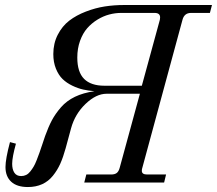

<svg xmlns="http://www.w3.org/2000/svg" viewBox="-20 -732 870 770"><path d="M548.8 -388.2 621.1 -652.8Q622.1 -656.7 622.1 -662.1Q622.1 -680.2 600.1 -680.2H465.8Q441.9 -680.2 418 -673.8Q394 -667.5 370.8 -653.3Q347.7 -639.2 329.8 -618.9Q312 -598.6 301 -568.1Q290 -537.6 290 -501Q290 -442.9 317.4 -415.5Q344.7 -388.2 398.9 -388.2ZM43.9 -155.8Q28.8 -101.1 28.8 -75.2Q28.8 -52.7 37.6 -39.3Q46.4 -25.9 64.9 -25.9Q75.7 -25.9 84.7 -30.3Q93.8 -34.7 101.3 -44.2Q108.9 -53.7 114.7 -63.5Q120.6 -73.2 127.2 -90.1Q133.8 -106.9 138.2 -119.4Q142.6 -131.8 149.7 -153.1Q156.7 -174.3 161.1 -187Q174.3 -223.6 188.2 -249.8Q202.1 -275.9 224.6 -301.8Q247.1 -327.6 280.5 -343.8Q314 -359.9 358.9 -366.2Q335 -368.2 314 -372.8Q293 -377.4 270 -388.4Q247.1 -399.4 231 -415Q214.8 -430.7 204.3 -456.5Q193.8 -482.4 193.8 -515.1Q193.8 -558.1 211.7 -592.8Q229.5 -627.4 257.8 -649.2Q286.1 -670.9 324.2 -685.5Q362.3 -700.2 400.1 -706.1Q438 -711.9 477.1 -711.9H830.1L821.8 -680.2H746.1Q719.2 -680.2 711.9 -652.8L550.8 -59.1Q548.8 -54.2 548.8 -46.9Q548.8 -32.2 569.8 -32.2H646L638.2 0H317.9L326.2 -32.2H425.8Q440.4 -32.2 448.2 -38.3Q456.1 -44.4 460 -59.1L541 -356H407.2Q365.7 -356 323.2 -315.4Q280.8 -274.9 265.1 -217.8L243.2 -137.2Q233.4 -101.6 221.7 -75.4Q210 -49.3 192.1 -27.1Q174.3 -4.9 149.2 6.6Q124 18.1 91.8 18.1Q47.9 18.1 24.9 -3.2Q2 -24.4 2 -62Q2 -94.2 20 -162.1Z"/></svg>

Font: Flanker Steampunk
Style: Italic
Weight: 400
Italic angle: -12°
Designer: Alexey Kryukov, Leonardo Di Lena
Foundry: Alexey Kryukov, Leonardo Di Lena
Version: 1.210